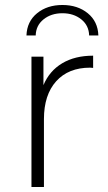

<svg xmlns="http://www.w3.org/2000/svg" viewBox="-20 -749 434 769"><path d="M353 -526V-477L341 -478Q254 -478 205 -423.5Q156 -369 156 -272V0H106V-522H154V-408Q178 -465 229 -495.5Q280 -526 353 -526ZM230 -729Q291 -729 331.5 -696Q372 -663 374 -607H337Q336 -647 305.5 -671.5Q275 -696 230 -696Q185 -696 154.5 -671.5Q124 -647 123 -607H86Q88 -663 128.5 -696Q169 -729 230 -729Z"/></svg>

Font: Montserrat Atlas Light
Style: Regular
Weight: 300
Designer: Julieta Ulanovsky
Foundry: Julieta Ulanovsky
Version: Version 7.200